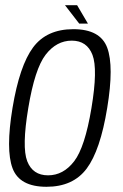

<svg xmlns="http://www.w3.org/2000/svg" viewBox="-20 -713 472 737"><path d="M158.5 4Q55 4 28.2 -67Q1.5 -138 28 -298.5Q55 -461 107 -531Q159 -601 261.5 -601Q365 -601 391.5 -530Q418 -459 391.5 -298.5Q365 -136 312.8 -66Q260.5 4 158.5 4ZM164.5 -40Q223 -40 264.5 -93.8Q306 -147.5 331 -298Q356 -447.5 335 -502.2Q314 -557 255.5 -557Q197 -557 155.2 -503Q113.5 -449 88.5 -298Q63.5 -148.5 84.5 -94.2Q105.5 -40 164.5 -40ZM284 -622.5 229.5 -693H276L317.5 -622.5Z"/></svg>

Font: Anybody Light
Style: Italic
Weight: 300
Italic angle: -10°
Designer: Tyler Finck
Foundry: Etcetera Type Company
Version: Version 1.010; ttfautohint (v1.8.3) -l 8 -r 50 -G 200 -x 14 